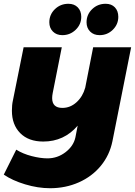

<svg xmlns="http://www.w3.org/2000/svg" viewBox="-24 -794 717 1016"><path d="M406 -705Q406 -665 376.5 -636.5Q347 -608 306 -608Q275 -608 256 -627Q237 -646 237 -676Q237 -717 266.5 -745.5Q296 -774 338 -774Q369 -774 387.5 -755Q406 -736 406 -705ZM602 -705Q602 -665 573 -636.5Q544 -608 503 -608Q472 -608 453 -627Q434 -646 434 -676Q434 -717 463.5 -745.5Q493 -774 535 -774Q566 -774 584 -755Q602 -736 602 -705ZM670 -544 571 -47Q556 27 509.5 83.5Q463 140 393 171Q323 202 241 202Q177 202 109 181.5Q41 161 -4 130L62 -2Q97 20 143.5 32Q190 44 227 44Q280 44 322.5 11.5Q365 -21 375 -67L387 -129Q315 -45 205 -45Q127 -45 83 -89.5Q39 -134 39 -208Q39 -239 44 -261L101 -544H303L255 -302Q252 -287 252 -275Q252 -223 306 -223Q348 -223 381 -253Q414 -283 427 -330L469 -544Z"/></svg>

Font: TypoPRO Montserrat Alternates
Style: Italic
Weight: 800
Italic angle: -11.3°
Designer: Julieta Ulanovsky
Foundry: Julieta Ulanovsky
Version: Version 6.001